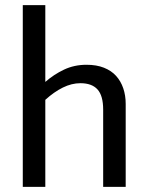

<svg xmlns="http://www.w3.org/2000/svg" viewBox="-20 -730 580 750"><path d="M157 0H69V-710H157V-410Q190 -439 230 -458Q270 -477 318 -477Q357 -477 386 -465.5Q415 -454 433.5 -433.5Q452 -413 461.5 -385Q471 -357 471 -324V0H383V-302Q383 -356 361 -380.5Q339 -405 294 -405Q260 -405 225.5 -388Q191 -371 157 -340Z"/></svg>

Font: Mukta Malar
Style: Regular
Weight: 400
Designer: Aadarsh Rajan, Girish Dalvi, Yashodeep Gholap
Foundry: Ek Type
Version: Version 2.538;PS 1.000;hotconv 16.6.51;makeotf.lib2.5.65220;